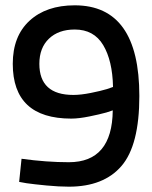

<svg xmlns="http://www.w3.org/2000/svg" viewBox="-20 -691 570 722"><path d="M52 -7 61 -94Q155 -81 239 -81Q402 -81 404 -276L380 -268Q355 -261 315.5 -253Q276 -245 248 -245Q28 -245 28 -451Q28 -555 91 -613Q154 -671 261 -671Q504 -671 504 -330Q504 -145 437 -67Q370 11 239 11Q202 11 155 6.5Q108 2 80 -2ZM256 -334Q284 -334 321.5 -341.5Q359 -349 382 -356L405 -364Q403 -463 368 -521.5Q333 -580 261 -580Q200 -580 164 -545.5Q128 -511 128 -451Q128 -334 256 -334Z"/></svg>

Font: TitilliumText22L Lt
Style: Medium
Weight: 500
Designer: Campivisivi
Foundry: Campivisivi
Version: 1.000